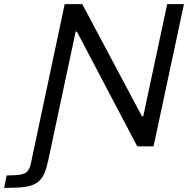

<svg xmlns="http://www.w3.org/2000/svg" viewBox="-107 -708 926 929"><path d="M-87 201 -75 141Q-27 141 -4 136Q19 131 28.5 117.5Q38 104 43 80L206 -688H291L580 -145H586L702 -688H783L636 0H557L265 -555H259L126 70Q118 107 107.5 131Q97 155 81 169Q65 183 42 190Q19 197 -12.5 199Q-44 201 -87 201Z"/></svg>

Font: Saira SemiExpanded
Style: Italic
Weight: 400
Width: 6
Italic angle: -12°
Designer: Hector Gatti with collaboration of the Omnibus-Type team
Foundry: Omnibus-Type
Version: Version 1.101